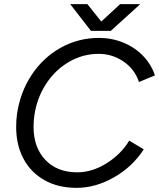

<svg xmlns="http://www.w3.org/2000/svg" viewBox="-20 -895 768 927"><path d="M58 -282Q58 -315 62 -343Q77 -449 132.5 -533Q188 -617 273 -664.5Q358 -712 458 -712Q520 -712 576 -689Q632 -666 671.5 -624.5Q711 -583 728 -531L651 -499Q631 -560 577 -597.5Q523 -635 456 -635Q380 -635 313.5 -596.5Q247 -558 202.5 -490Q158 -422 146 -338Q142 -313 142 -283Q142 -183 199 -123Q256 -63 353 -63Q424 -63 493.5 -106Q563 -149 604 -216L674 -174Q621 -91 531.5 -39.5Q442 12 350 12Q261 12 195 -25Q129 -62 93.5 -128.5Q58 -195 58 -282ZM319 -875H402L469 -791L560 -875H657L515 -746H419Z"/></svg>

Font: Oak Sans
Style: Italic
Weight: 400
Italic angle: -9.49998°
Foundry: Erik Kennedy, Walven
Version: Version 1.000